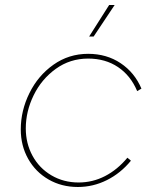

<svg xmlns="http://www.w3.org/2000/svg" viewBox="-20 -740 624 767"><path d="M63 -223Q63 -298 97.5 -368Q132 -438 193.5 -481.5Q255 -525 332 -525Q406 -525 462 -487.5Q518 -450 545 -386L528 -376Q502 -438 451.5 -472Q401 -506 332 -506Q260 -506 203 -465Q146 -424 114.5 -359.5Q83 -295 83 -227Q83 -167 110 -117.5Q137 -68 185.5 -39.5Q234 -11 294 -11Q350 -11 399.5 -36.5Q449 -62 489 -110L503 -98Q462 -48 407 -20.5Q352 7 291 7Q226 7 174 -23Q122 -53 92.5 -105.5Q63 -158 63 -223ZM336 -594 416 -720H438L354 -594Z"/></svg>

Font: Fixel Italic Variable 20240409 Display Thin
Style: Italic
Weight: 100
Italic angle: -10°
Designer: AlfaBravo + MacPaw
Foundry: Kyrylo Tkachov, Marchela Mozhyna, Serhii Makarenko, Maria Weinstein, Zakhar Kryvoshyya
Version: Version 1.211;Glyphs 3.2 (3225)